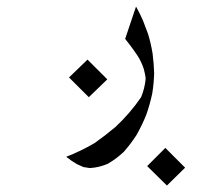

<svg xmlns="http://www.w3.org/2000/svg" viewBox="-20 -286 662 588"><path d="M546.9 227.5 491.2 282.2 430.7 222.7 486.3 167ZM308.6 -43 252 11.7 191.4 -48.8 248 -103.5ZM253.9 228.5Q245.1 227.5 235.4 225.6Q225.6 221.7 215.8 216.8Q206.1 210.9 197.3 205.1Q190.4 199.2 182.6 194.3Q227.5 176.8 269.5 152.3Q302.7 128.9 334 102.5Q377.9 61.5 412.1 11.7Q422.9 -14.6 425.8 -42Q425.8 -45.9 425.8 -48.8Q423.8 -62.5 419.9 -76.2Q413.1 -96.7 401.4 -115.2Q389.6 -132.8 377 -149.4Q370.1 -158.2 363.3 -167L396.5 -265.6L398.4 -262.7Q409.2 -243.2 418 -222.7Q425.8 -203.1 433.6 -181.6Q442.4 -152.3 447.3 -122.1Q451.2 -91.8 452.1 -61.5Q451.2 -30.3 446.3 0Q439.5 32.2 428.7 63.5Q416 95.7 398.4 127Q380.9 154.3 359.4 178.7Q336.9 200.2 309.6 215.8Q284.2 226.6 257.8 228.5Q255.9 228.5 253.9 228.5Z"/></svg>

Font: Thabit
Style: Regular
Weight: 500
Designer: Regenerated by Nadim Shaikli
Foundry: MAK Alagha
Version: 0.01